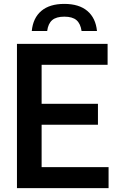

<svg xmlns="http://www.w3.org/2000/svg" viewBox="-20 -965 607 985"><path d="M193.5 -107.5H537V0H67V-740H532V-632.5H193.5V-432.5H482.5V-325H193.5ZM310 -945Q385.5 -945 428.2 -908.8Q471 -872.5 477.5 -806H398.5Q393 -844 372.2 -861.8Q351.5 -879.5 310 -879.5Q268.5 -879.5 247.8 -861.8Q227 -844 222 -806H143Q149.5 -873 192 -909Q234.5 -945 310 -945Z"/></svg>

Font: Encode Sans Semi Condensed SmBd
Style: Regular
Weight: 600
Width: 4
Designer: Multiple Designers
Foundry: Impallari Type
Version: Version 2.000